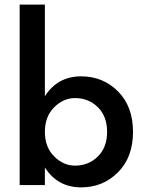

<svg xmlns="http://www.w3.org/2000/svg" viewBox="-20 -800 628 830"><path d="M331 10Q229 10 174 -76V0H65V-780H174V-384Q229 -470 331 -470Q425 -470 490 -405Q555 -340 555 -230Q555 -120 490 -55Q425 10 331 10ZM304 -376Q254 -376 214 -336Q174 -296 174 -230Q174 -164 214 -124Q254 -84 304 -84Q363 -84 403 -123.5Q443 -163 443 -230Q443 -297 403 -336.5Q363 -376 304 -376Z"/></svg>

Font: Renner* Medium
Style: Medium
Weight: 500
Version: Version 003.000 ; ttfautohint (v0.97) -l 8 -r 50 -G 200 -x 1